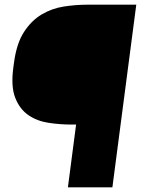

<svg xmlns="http://www.w3.org/2000/svg" viewBox="-20 -800 602 820"><path d="M305 -268H286Q236 -268 187 -275.5Q138 -283 101 -308.5Q64 -334 45 -382.5Q26 -431 37 -512L40 -534Q51 -615 82.5 -663.5Q114 -712 157.5 -738Q201 -764 252 -772Q303 -780 353 -780H562L460 0H270Z"/></svg>

Font: Tanohe Sans Black
Style: Italic
Weight: 900
Designer: Village Type and Design LLC & Cristiano Sobral
Foundry: Cooper Hewitt Smithsonian Design Museum
Version: Version 1.00;January 12, 2020;FontCreator 12.0.0.2547 64-bit